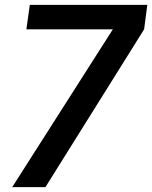

<svg xmlns="http://www.w3.org/2000/svg" viewBox="-20 -766 623 786"><path d="M30 0H166L570 -646L583 -746H102L88 -646H442Z"/></svg>

Font: Mluvka SemiBold
Style: Italic
Weight: 600
Italic angle: -8°
Designer: Modified by Jiří Krblich, Original typeface by Gumpita Rahayu
Foundry: Gumpita Rahayu & Jiří Krblich
Version: Version 2.000;Glyphs 3.1.1 (3134)